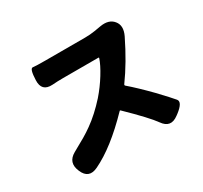

<svg xmlns="http://www.w3.org/2000/svg" viewBox="-160 -982 1320 1246"><g transform="rotate(-30 500.0 -359.0)"><path d="M856 -5Q788 46 740 -23Q700 -80 559 -217Q555 -220 552 -216Q382 -40 239 28Q162 65 129 -13L128 -16Q96 -91 166 -131L260 -184Q294 -204 326 -227Q398 -278 471 -359Q519 -414 557 -475.5Q595 -537 609 -580Q611 -585 606 -585H341Q300 -585 260 -582Q177 -577 181 -662Q184 -747 206 -744Q228 -741 300 -741H596Q634 -741 671 -747L718 -755Q787 -767 820 -726Q854 -685 823 -620Q748 -466 665 -352Q661 -346 666 -341Q730 -286 813 -201Q888 -122 911.5 -93.5Q935 -65 867 -13Z"/></g></svg>

Font: Resource Han Rounded KR Heavy
Style: Regular
Weight: 900
Designer: Cyano Hao (round all glyphs); Ryoko NISHIZUKA 西塚涼子 (kana, bopomofo & ideographs); Paul D. Hunt (Latin, Greek & Cyrillic)
Foundry: Cyano Hao
Version: 0.990